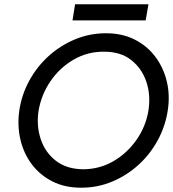

<svg xmlns="http://www.w3.org/2000/svg" viewBox="-20 -865 807 895"><path d="M160 -350Q173 -425 216 -487.5Q259 -550 324 -587.5Q389 -625 466 -624Q543 -624 592.5 -584.5Q642 -545 662.5 -483Q683 -421 672 -350Q660 -276 616.5 -213.5Q573 -151 508.5 -113.5Q444 -76 366 -76Q290 -77 240 -116Q190 -155 169.5 -217.5Q149 -280 160 -350ZM70 -350Q60 -280 75 -215Q90 -150 128 -99.5Q166 -49 224 -19.5Q282 10 358 10Q435 10 503 -18.5Q571 -47 625.5 -96.5Q680 -146 715.5 -211.5Q751 -277 762 -350Q773 -421 757.5 -485.5Q742 -550 704 -600.5Q666 -651 608 -680.5Q550 -710 474 -710Q398 -710 329.5 -681.5Q261 -653 206.5 -603.5Q152 -554 116.5 -489Q81 -424 70 -350ZM318 -770H659L672 -845H330Z"/></svg>

Font: Jost* 400 Book Italic
Style: Italic
Weight: 400
Italic angle: -10°
Version: Version 3.200; ttfautohint (v0.97) -l 8 -r 50 -G 200 -x 14 -